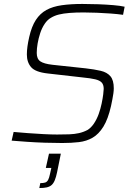

<svg xmlns="http://www.w3.org/2000/svg" viewBox="-20 -716 677 972"><path d="M295 8Q253 8 207.5 6.5Q162 5 118.5 2Q75 -1 39 -4L49 -48Q82 -45 122 -42Q162 -39 201 -37Q240 -35 269 -35Q304 -35 330.5 -36Q357 -37 379.5 -42Q402 -47 423 -58Q441 -69 455.5 -90.5Q470 -112 479.5 -138.5Q489 -165 494.5 -191.5Q500 -218 502.5 -238Q505 -258 505 -266Q505 -287 495 -298Q485 -309 462 -314.5Q439 -320 398 -324L222 -344Q159 -351 137.5 -376Q116 -401 116 -440Q116 -459 119 -481Q122 -503 128 -529Q140 -582 161.5 -615Q183 -648 215 -665.5Q247 -683 292.5 -689.5Q338 -696 397 -696Q437 -696 477.5 -694.5Q518 -693 553.5 -690Q589 -687 611 -682L603 -641Q575 -645 540.5 -647.5Q506 -650 470.5 -651.5Q435 -653 403 -653Q363 -653 332 -650.5Q301 -648 278.5 -642.5Q256 -637 238 -626Q220 -616 206 -595Q192 -574 183.5 -548Q175 -522 170.5 -496Q166 -470 166 -448Q166 -418 184 -405.5Q202 -393 246 -388L414 -370Q458 -365 490 -357.5Q522 -350 539 -330Q556 -310 556 -269Q556 -257 554 -243Q552 -229 549 -213.5Q546 -198 542 -179Q527 -113 503.5 -75Q480 -37 449 -19Q418 -1 379.5 3.5Q341 8 295 8ZM179 236 184 211Q200 211 209 208Q218 205 223.5 195Q229 185 233 165L240 134H212L228 62H288L269 156Q264 180 257.5 196Q251 212 241.5 220.5Q232 229 217 232.5Q202 236 179 236Z"/></svg>

Font: Saira Thin ExtraLight
Style: Italic
Weight: 250
Italic angle: -12°
Version: Version 1.101